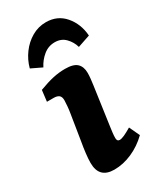

<svg xmlns="http://www.w3.org/2000/svg" viewBox="-166 -683 625 749"><g transform="rotate(-30 147.0 -309.0)"><path d="M212 -318 188 -148Q186 -134 184.5 -121.5Q183 -109 183 -98Q183 -83 195 -83Q203 -83 216.5 -89Q230 -95 250 -107L272 -60Q239 -28 199 -10.5Q159 7 119 7Q51 7 51 -62Q51 -80 54 -105Q57 -130 61 -152L80 -271Q82 -282 83.5 -299.5Q85 -317 85 -325Q85 -341 77 -347.5Q69 -354 53 -354H23L29 -404Q66 -418 93.5 -424Q121 -430 148 -430Q186 -430 201.5 -415Q217 -400 217 -372Q217 -361 215.5 -346Q214 -331 212 -318ZM78 -477 30 -500Q39 -534 60 -562.5Q81 -591 110.5 -608Q140 -625 174 -625Q226 -625 258 -587.5Q290 -550 294 -496L238 -477Q231 -502 212.5 -521Q194 -540 165 -540Q136 -540 113.5 -521.5Q91 -503 78 -477Z"/></g></svg>

Font: Rasa
Style: Bold Italic
Weight: 700
Italic angle: -7.10001°
Designer: Anna Giedrys (Yrsa+Rasa design), David Brezina (Yrsa art-direction, Rasa art-direction, design)
Foundry: Rosetta Type Foundry
Version: Version 2.004